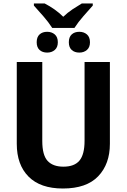

<svg xmlns="http://www.w3.org/2000/svg" viewBox="-20 -1069 725 1099"><path d="M279 -909Q257 -943 229 -975Q201 -1007 174 -1037V-1049H236Q265 -1034 292 -1015Q319 -996 342 -973Q367 -997 394 -1015Q421 -1033 448 -1049H511V-1037Q486 -1009 457 -976Q428 -943 406 -909ZM250 -768Q223 -768 206.5 -783Q190 -798 190 -827Q190 -857 206.5 -872Q223 -887 250 -887Q276 -887 293.5 -872Q311 -857 311 -827Q311 -798 293.5 -783Q276 -768 250 -768ZM434 -768Q407 -768 390.5 -783Q374 -798 374 -827Q374 -857 390.5 -872Q407 -887 434 -887Q460 -887 477.5 -872Q495 -857 495 -827Q495 -798 477.5 -783Q460 -768 434 -768ZM609 -246Q609 -130 542 -60Q475 10 340 10Q211 10 143.5 -58Q76 -126 76 -246V-714H222V-262Q222 -181 252.5 -148Q283 -115 343 -115Q406 -115 435 -150Q464 -185 464 -263V-714H609Z"/></svg>

Font: Noto Sans SemiCondensed
Style: Bold
Weight: 700
Width: 4
Designer: Monotype Design Team
Foundry: Monotype Imaging Inc.
Version: Version 2.013; ttfautohint (v1.8.4.7-5d5b)